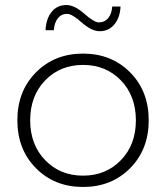

<svg xmlns="http://www.w3.org/2000/svg" viewBox="-20 -739 660 763"><path d="M376 -615Q344 -615 305 -649.5Q266 -684 247 -684Q224 -684 210 -666.5Q196 -649 194 -619H161Q163 -664 185 -691.5Q207 -719 244 -719Q276 -719 315 -684.5Q354 -650 373 -650Q396 -650 410 -667Q424 -684 426 -713H459Q457 -669 434.5 -642Q412 -615 376 -615ZM497 -70.5Q423 4 310 4Q197 4 123 -70.5Q49 -145 49 -261Q49 -377 123 -451.5Q197 -526 310 -526Q423 -526 497 -451.5Q571 -377 571 -261Q571 -145 497 -70.5ZM159.5 -102.5Q219 -41 310 -41Q401 -41 460.5 -102.5Q520 -164 520 -261Q520 -358 460.5 -419.5Q401 -481 310 -481Q219 -481 159.5 -419.5Q100 -358 100 -261Q100 -164 159.5 -102.5Z"/></svg>

Font: mBank Light
Style: Regular
Weight: 300
Designer: Julieta Ulanovsky
Foundry: Julieta Ulanovsky
Version: Version 7.200;PS 007.200;hotconv 1.0.88;makeotf.lib2.5.64775